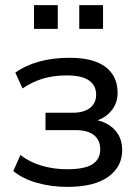

<svg xmlns="http://www.w3.org/2000/svg" viewBox="-20 -722 542 751"><path d="M243 9Q180 9 124 -7Q68 -23 32 -53L60 -116Q95 -88 142.5 -74Q190 -60 242 -60Q311 -60 341.5 -79.5Q372 -99 372 -138Q372 -174 347.5 -193.5Q323 -213 276 -213H158V-281H265Q307 -281 331.5 -299.5Q356 -318 356 -352Q356 -387 328.5 -407Q301 -427 240 -427Q190 -427 148 -414.5Q106 -402 68 -376L40 -438Q81 -467 134.5 -481.5Q188 -496 252 -496Q346 -496 393 -460Q440 -424 440 -359Q440 -313 408.5 -281Q377 -249 324 -243V-256Q365 -255 395 -239.5Q425 -224 441.5 -197.5Q458 -171 458 -135Q458 -70 403.5 -30.5Q349 9 243 9ZM290 -609V-702H383V-609ZM113 -609V-702H206V-609Z"/></svg>

Font: Nunito Sans 12pt Medium
Style: Regular
Weight: 500
Designer: Vernon Adams
Foundry: Vernon Adams
Version: Version 3.101;gftools[0.9.27]